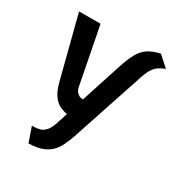

<svg xmlns="http://www.w3.org/2000/svg" viewBox="-171 -644 910 968"><g transform="rotate(30 284.5 -160.0)"><path d="M546 -469 486 -523Q442 -513 416 -495.5Q390 -478 372 -446Q354 -414 336 -358L261 -127Q260 -127 254 -127Q248 -127 240 -130.5Q232 -134 223.5 -143Q215 -152 211 -172L147 -501H22L115 -139Q127 -95 144.5 -71Q162 -47 183.5 -36.5Q205 -26 228 -22L204 51Q197 71 187.5 84Q178 97 166.5 104.5Q155 112 139.5 114.5Q124 117 104 117L134 203Q180 202 210 191Q240 180 260 160.5Q280 141 293 114Q306 87 317 55L460 -375Q471 -407 483 -424Q495 -441 510 -451Q525 -461 546 -469Z"/></g></svg>

Font: Advent Pro Expanded
Style: Bold
Weight: 700
Width: 7
Designer: VivaRado, Andreas Kalpakidis
Foundry: VivaRado, Andreas Kalpakidis
Version: Version 3.000